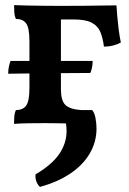

<svg xmlns="http://www.w3.org/2000/svg" viewBox="-20 -481 505 750"><path d="M35 3Q35 -15 36 -27.5Q37 -40 42 -51Q70 -51 82.5 -69Q95 -87 95 -138V-320Q95 -371 82.5 -389Q70 -407 42 -407Q37 -418 36 -431Q35 -444 35 -461Q56 -460 84.5 -459.5Q113 -459 147 -458.5Q181 -458 218 -458V-132Q218 -88 235.5 -71Q253 -54 298 -51Q302 -40 303 -25.5Q304 -11 304 3Q283 2 257.5 1.5Q232 1 206 0.5Q180 0 157 0Q122 0 89.5 0.5Q57 1 35 3ZM386 -299Q382 -331 372.5 -355Q363 -379 339 -392Q315 -405 268 -405H190L212 -458Q274 -458 316.5 -458.5Q359 -459 387.5 -459.5Q416 -460 435 -460Q436 -443 438 -418.5Q440 -394 443.5 -366.5Q447 -339 452 -315Q440 -308 423 -303.5Q406 -299 386 -299ZM136 249Q127 241 122 227.5Q117 214 119 200Q182 163 211 121Q240 79 240 31Q240 19 238.5 7.5Q237 -4 234 -17V-51H340Q349 -41 353 -20Q357 1 357 21Q357 74 330 119.5Q303 165 253 198Q203 231 136 249ZM12 -193Q12 -207 14.5 -219.5Q17 -232 21 -243H342Q342 -233 340 -220.5Q338 -208 333 -196Q297 -196 256 -195.5Q215 -195 172.5 -195Q130 -195 89 -194Q48 -193 12 -193Z"/></svg>

Font: Vollkorn SemiBold
Style: Regular
Weight: 600
Designer: Friedrich Althausen
Foundry: Friedrich Althausen
Version: Version 5.000